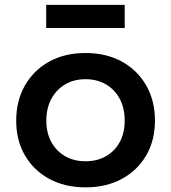

<svg xmlns="http://www.w3.org/2000/svg" viewBox="-20 -776 718 806"><path d="M339 10.5Q252 10.5 186.5 -25.2Q121 -61 84.5 -124Q48 -187 48 -269.5Q48 -353 84.5 -417Q121 -481 186.2 -517.2Q251.5 -553.5 339 -553.5Q426.5 -553.5 492 -517.2Q557.5 -481 594 -417Q630.5 -353 630.5 -269.5Q630.5 -187 594 -124Q557.5 -61 492 -25.2Q426.5 10.5 339 10.5ZM339 -99Q387.5 -99 424.8 -120.2Q462 -141.5 482.8 -179.8Q503.5 -218 503.5 -269.5Q503.5 -321.5 482.8 -360.8Q462 -400 424.8 -421.8Q387.5 -443.5 339 -443.5Q290.5 -443.5 253.5 -421.8Q216.5 -400 195.5 -360.8Q174.5 -321.5 174.5 -269.5Q174.5 -218 195.5 -179.8Q216.5 -141.5 253.5 -120.2Q290.5 -99 339 -99ZM503.5 -755.5V-658.5H174V-755.5Z"/></svg>

Font: Hepta Slab SemiBold
Style: Regular
Weight: 600
Designer: Michael LaGattuta
Foundry: Michael LaGattuta
Version: Version 1.102